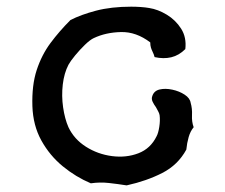

<svg xmlns="http://www.w3.org/2000/svg" viewBox="-20 -555 673 575"><path d="M560 -174Q550 -162 545 -144.5Q540 -127 538 -107Q513 -61 466 -37Q419 -13 360 0Q359 0 358 0Q333 -4 306 -7Q279 -10 252 -6Q207 -25 168 -57Q129 -89 104 -134Q79 -179 77 -237Q75 -300 90 -345.5Q105 -391 131.5 -426.5Q158 -462 191 -495Q222 -511 267.5 -523Q313 -535 373 -535Q387 -535 401.5 -534Q416 -533 427 -531Q453 -527 479.5 -511Q506 -495 522.5 -469Q539 -443 535 -408Q516 -389 493 -383.5Q470 -378 443 -384Q442 -388 440.5 -392Q439 -396 437 -400Q434 -406 432 -412.5Q430 -419 430 -428Q388 -460 342.5 -459Q297 -458 261 -441Q250 -436 234.5 -421Q219 -406 205 -389Q191 -372 185 -361Q172 -336 168 -302Q164 -268 169 -233.5Q174 -199 185 -174Q202 -138 237.5 -115.5Q273 -93 315.5 -87.5Q358 -82 394.5 -96Q431 -110 449 -147Q454 -156 457 -175Q460 -194 458 -210Q457 -216 453.5 -222Q450 -228 447 -234Q441 -242 437 -250.5Q433 -259 436 -267Q441 -283 458 -287Q475 -291 496 -286.5Q517 -282 533 -271.5Q549 -261 551 -247Q556 -230 555 -210Q554 -190 560 -174Z"/></svg>

Font: Yuji Mai
Style: Regular
Weight: 400
Designer: Kataoka Yuji
Foundry: Kinuta Font Factory
Version: Version 3.002